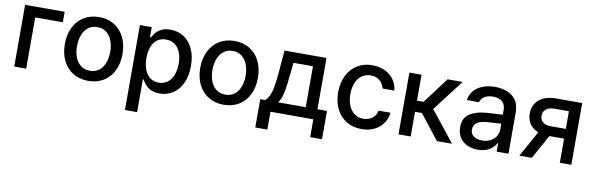

<svg xmlns="http://www.w3.org/2000/svg" viewBox="-50 -981 5011 1624"><g transform="rotate(10 2455.5 -169.0)"><path d="M403.3 -440.4H166V0H63.5V-530.3H403.3Z M451.7 -262.7Q451.7 -344.7 482.4 -406.7Q513.2 -468.8 569.3 -502.9Q625.5 -537.1 699.7 -537.1Q773.4 -537.1 829.6 -502.9Q885.7 -468.8 916.3 -406.5Q946.8 -344.2 946.8 -262.7Q946.8 -181.2 916.3 -119.4Q885.7 -57.6 829.6 -23.4Q773.4 10.7 699.7 10.7Q625.5 10.7 569.3 -23.4Q513.2 -57.6 482.4 -119.4Q451.7 -181.2 451.7 -262.7ZM841.3 -262.7Q841.3 -314.9 825.4 -357.7Q809.6 -400.4 777.6 -425.8Q745.6 -451.2 699.7 -451.2Q652.8 -451.2 620.4 -425.8Q587.9 -400.4 572 -357.7Q556.2 -314.9 556.2 -262.7Q556.2 -210.4 572 -168.2Q587.9 -126 620.4 -101.1Q652.8 -76.2 699.7 -76.2Q746.1 -76.2 777.8 -101.1Q809.6 -126 825.4 -168.2Q841.3 -210.4 841.3 -262.7Z M1049.3 -530.3H1150.9V-444.3H1159.7Q1172.9 -468.3 1189.5 -487.8Q1206.1 -507.3 1236.6 -522.2Q1267.1 -537.1 1312 -537.1Q1376.5 -537.1 1427 -504.4Q1477.5 -471.7 1506.1 -409.9Q1534.7 -348.1 1534.7 -263.7Q1534.7 -179.7 1506.3 -117.7Q1478 -55.7 1427.7 -22.5Q1377.4 10.7 1313 10.7Q1249.5 10.7 1214.8 -16.8Q1180.2 -44.4 1159.7 -83H1153.8V199.2H1049.3ZM1289.6 -78.1Q1334 -78.1 1365.5 -102.3Q1397 -126.5 1413.1 -168.9Q1429.2 -211.4 1429.2 -265.6Q1429.2 -318.8 1413.3 -360.1Q1397.5 -401.4 1366 -424.8Q1334.5 -448.2 1289.6 -448.2Q1223.1 -448.2 1187.5 -399.2Q1151.9 -350.1 1151.9 -265.6Q1151.9 -209.5 1168 -167.2Q1184.1 -125 1215.1 -101.6Q1246.1 -78.1 1289.6 -78.1Z M1614.7 -262.7Q1614.7 -344.7 1645.5 -406.7Q1676.3 -468.8 1732.4 -502.9Q1788.6 -537.1 1862.8 -537.1Q1936.5 -537.1 1992.7 -502.9Q2048.8 -468.8 2079.3 -406.5Q2109.9 -344.2 2109.9 -262.7Q2109.9 -181.2 2079.3 -119.4Q2048.8 -57.6 1992.7 -23.4Q1936.5 10.7 1862.8 10.7Q1788.6 10.7 1732.4 -23.4Q1676.3 -57.6 1645.5 -119.4Q1614.7 -181.2 1614.7 -262.7ZM2004.4 -262.7Q2004.4 -314.9 1988.5 -357.7Q1972.7 -400.4 1940.7 -425.8Q1908.7 -451.2 1862.8 -451.2Q1815.9 -451.2 1783.4 -425.8Q1751 -400.4 1735.1 -357.7Q1719.2 -314.9 1719.2 -262.7Q1719.2 -210.4 1735.1 -168.2Q1751 -126 1783.4 -101.1Q1815.9 -76.2 1862.8 -76.2Q1909.2 -76.2 1940.9 -101.1Q1972.7 -126 1988.5 -168.2Q2004.4 -210.4 2004.4 -262.7Z M2160.6 -89.8H2203.6Q2225.1 -108.9 2238.8 -140.1Q2252.4 -171.4 2260.5 -217Q2268.6 -262.7 2274.9 -333L2291.5 -530.3H2651.9V-89.8H2733.9V153.3H2632.3V0H2264.2V153.3H2160.6ZM2551.3 -89.8V-441.4H2384.3L2372.6 -333Q2364.3 -239.3 2351.8 -181.6Q2339.4 -124 2314.9 -89.8Z M2799.3 -262.7Q2799.3 -343.3 2829.8 -405.5Q2860.4 -467.8 2916 -502.4Q2971.7 -537.1 3045.4 -537.1Q3105.5 -537.1 3153.3 -514.9Q3201.2 -492.7 3230.5 -452.1Q3259.8 -411.6 3265.1 -358.4H3163.6Q3154.8 -397.9 3124.5 -424.1Q3094.2 -450.2 3047.4 -450.2Q3004.4 -450.2 2971.9 -427.7Q2939.5 -405.3 2921.6 -363.5Q2903.8 -321.8 2903.8 -265.6Q2903.8 -208 2921.6 -165.8Q2939.5 -123.5 2971.7 -100.8Q3003.9 -78.1 3047.4 -78.1Q3091.8 -78.1 3123 -101.8Q3154.3 -125.5 3163.6 -168H3265.1Q3259.3 -116.2 3231.2 -75.7Q3203.1 -35.2 3155.8 -12.2Q3108.4 10.7 3047.4 10.7Q2971.7 10.7 2915.5 -24.2Q2859.4 -59.1 2829.3 -121.1Q2799.3 -183.1 2799.3 -262.7Z M3363.8 -530.3H3468.3V-307.6H3524.9L3691.9 -530.3H3820.8L3615.7 -261.7L3823.7 0H3693.8L3527.8 -211.9H3468.3V0H3363.8Z M4064.9 -308.6Q4098.1 -311 4137.5 -313.2Q4176.8 -315.4 4204.1 -316.4L4203.6 -358.4Q4203.6 -403.8 4176.3 -428.5Q4148.9 -453.1 4096.2 -453.1Q4051.8 -453.1 4023.4 -434.8Q3995.1 -416.5 3986.8 -385.7H3883.3Q3888.2 -429.7 3916 -464.1Q3943.8 -498.5 3991.5 -517.8Q4039.1 -537.1 4100.1 -537.1Q4150.4 -537.1 4197 -521.5Q4243.7 -505.9 4275.9 -464.8Q4308.1 -423.8 4308.1 -352.5V0H4206.5V-72.3H4202.6Q4184.6 -37.1 4145.3 -12.7Q4106 11.7 4045.4 11.7Q3994.6 11.7 3954.1 -7.3Q3913.6 -26.4 3890.1 -62.7Q3866.7 -99.1 3866.7 -149.4Q3866.7 -231.9 3922.4 -267.1Q3978 -302.2 4064.9 -308.6ZM4068.8 -71.3Q4109.9 -71.3 4140.6 -87.6Q4171.4 -104 4188 -131.6Q4204.6 -159.2 4204.6 -191.4L4204.1 -239.7L4079.6 -231.4Q4026.4 -227.5 3997.3 -207.3Q3968.3 -187 3968.3 -148.4Q3968.3 -111.3 3995.8 -91.3Q4023.4 -71.3 4068.8 -71.3Z M4749.5 -207H4623.5L4508.3 0H4401.9L4525.4 -222.2Q4478 -240.2 4452.1 -277.6Q4426.3 -314.9 4426.3 -367.2Q4426.3 -417 4450 -453.6Q4473.6 -490.2 4518.1 -510.3Q4562.5 -530.3 4623.5 -530.3H4848.1V0H4749.5ZM4616.7 -291H4749.5V-442.4H4623.5Q4578.6 -442.4 4553.2 -421.4Q4527.8 -400.4 4527.8 -366.2Q4527.8 -331.5 4551.3 -311.3Q4574.7 -291 4616.7 -291Z"/></g></svg>

Font: Pretendard Std Medium
Style: Regular
Weight: 500
Designer: Base glyphs from Inter by Rasmus Andersson; Hangeul glyphs from Noto Sans CJK(Source Han Sans) by Jang Soo-young and Kan
Foundry: Kil Hyung-jin
Version: Version 1.309